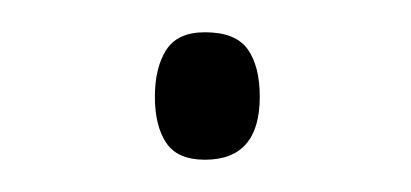

<svg xmlns="http://www.w3.org/2000/svg" viewBox="-20 -387 255 119"><path d="M76 -327Q76 -345 83 -356Q90 -367 107 -367Q126 -367 133.5 -356.5Q141 -346 141 -327Q141 -288 107 -288Q90 -288 83 -298.5Q76 -309 76 -327Z"/></svg>

Font: Noto Sans Lao Looped SemiCondensed ExtraLight
Style: Regular
Weight: 200
Width: 4
Designer: Mark Frömberg, Ben Mitchell
Foundry: The Fontpad Ltd
Version: Version 1.002; ttfautohint (v1.8.4.7-5d5b)